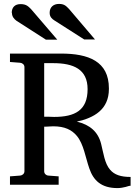

<svg xmlns="http://www.w3.org/2000/svg" viewBox="-20 -945 688 982"><path d="M257 -347C248 -347 236 -348 227 -348H206V-622H252C356 -622 428 -591 428 -489C428 -381 364 -347 256 -347ZM537 -493C537 -632 432 -671 292 -671H31V-628L83 -624C95 -623 105 -614 105 -602V-69C105 -57 95 -48 83 -47L31 -43V0H280V-43L227 -47C215 -48 206 -57 206 -69V-297H211C224 -297 238 -299 252 -299C311 -299 347 -281 373 -250C408 -208 417 -140 437 -83C458 -22 498 17 581 17C596 17 611 14 623 11C631 9 640 5 648 5V-40C598 -40 565 -51 543 -77C515 -109 509 -163 497 -210C481 -272 439 -307 373 -323C460 -342 537 -384 537 -490ZM41 -880C41 -860 52 -848 64 -839L215 -742H273L140 -897C125 -912 115 -924 85 -924C56 -924 40 -907 40 -879ZM234 -879C234 -859 246 -848 259 -840L411 -743H466L334 -898C320 -912 311 -925 282 -925C253 -925 234 -908 234 -880Z"/></svg>

Font: Veleka
Style: Regular
Weight: 400
Designer: Stefan Peev, Context Ltd, 2016; SIL International, 1997-2014.
Foundry: Stefan Peev, Context Ltd, 2016
Version: Version 1.000